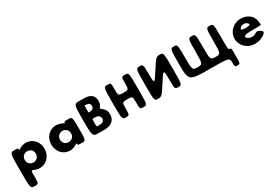

<svg xmlns="http://www.w3.org/2000/svg" viewBox="94 -2017 5216 3591"><g transform="rotate(-30 2702.0 -221.5)"><path d="M673 -257C673 -407 568 -528 418 -528C383 -528 350 -520 321 -507C242 -471 248 -456 248 -484C248 -512 245 -513 160 -513C75 -513 73 -502 73 -127C73 249 75 260 161 260C247 260 250 256 250 106C250 -45 244 -32 323 -2C352 9 383 15 418 15C568 15 673 -107 673 -257ZM485 -257C485 -186 432 -136 365 -136C299 -136 246 -186 246 -257C246 -327 296 -377 365 -377C437 -377 485 -327 485 -257Z M819 -256C819 -106 924 15 1074 15C1109 15 1141 7 1170 -6C1249 -42 1243 -57 1243 -29C1243 -1 1246 0 1331 0C1416 0 1419 -7 1419 -257C1419 -506 1416 -513 1330 -513C1244 -513 1242 -512 1242 -489C1242 -465 1247 -481 1168 -511C1140 -522 1108 -528 1074 -528C924 -528 819 -406 819 -256ZM1007 -256C1007 -327 1060 -377 1127 -377C1193 -377 1246 -327 1246 -256C1246 -186 1196 -136 1127 -136C1055 -136 1007 -186 1007 -256Z M1562 -353C1562 -12 1565 -2 1695 -2H1828C1973 -2 2057 -82 2057 -197C2057 -254 2042 -294 2015 -322C1936 -407 1930 -360 1974 -437C1988 -462 1995 -492 1995 -525C1995 -658 1900 -703 1779 -703H1671C1565 -703 1562 -693 1562 -353ZM1722 -504C1722 -578 1722 -580 1728 -580H1734C1804 -580 1841 -559 1841 -508C1841 -450 1803 -429 1734 -429H1728C1722 -429 1722 -431 1722 -504ZM1722 -208C1722 -289 1722 -291 1747 -291H1772C1847 -291 1889 -268 1889 -203C1889 -148 1847 -125 1772 -125H1747C1722 -125 1722 -127 1722 -208Z M2475 -283C2585 -283 2588 -279 2588 -143C2588 -6 2590 -2 2668 -2C2746 -2 2748 -12 2748 -353C2748 -693 2746 -703 2668 -703C2590 -703 2588 -699 2588 -563C2588 -427 2585 -423 2475 -423C2365 -423 2362 -427 2362 -563C2362 -699 2360 -703 2282 -703C2204 -703 2202 -693 2202 -353C2202 -12 2204 -2 2282 -2C2360 -2 2362 -6 2362 -143C2362 -279 2365 -283 2475 -283Z M3198 -218C3333 -430 3338 -430 3338 -218C3338 -7 3341 -1 3418 -1C3496 -1 3498 -11 3498 -352C3498 -692 3496 -702 3418 -702C3341 -702 3334 -696 3198 -485C3063 -273 3059 -273 3058 -485C3058 -696 3055 -702 2978 -702C2900 -702 2898 -692 2898 -352C2898 -11 2900 -1 2978 -1C3055 -1 3062 -7 3198 -218Z M3913 -142C3804 -142 3800 -150 3800 -423C3800 -695 3798 -703 3720 -703C3643 -703 3641 -693 3641 -353C3641 -12 3653 -2 4080 -2C4507 -2 4519 1 4519 99C4519 197 4521 200 4579 200C4637 200 4638 195 4638 29C4638 -137 4638 -141 4606 -141C4575 -141 4574 -149 4574 -422C4574 -695 4572 -703 4494 -703C4416 -703 4414 -695 4414 -423C4414 -150 4411 -142 4301 -142C4191 -142 4188 -150 4188 -423C4188 -695 4186 -703 4107 -703C4029 -703 4026 -695 4026 -423C4026 -150 4023 -142 3913 -142Z M5333 -244C5334 -248 5334 -253 5334 -256C5334 -436 5215 -528 5059 -528C4904 -528 4777 -406 4777 -256C4777 -107 4904 15 5059 15C5116 15 5168 6 5213 -16C5346 -79 5323 -120 5261 -151C5198 -182 5204 -167 5139 -137C5121 -129 5100 -126 5072 -126C5049 -126 5021 -133 4999 -149C4928 -203 4966 -232 5147 -232C5327 -232 5333 -232 5333 -244ZM4993 -389C5009 -404 5033 -413 5064 -413C5090 -413 5112 -406 5129 -392C5180 -348 5158 -330 5063 -330C4968 -330 4946 -347 4993 -389Z"/></g></svg>

Font: Hussar Print
Style: Bold
Weight: 700
Foundry: Cannot Into Space Fonts
Version: Version 2.00